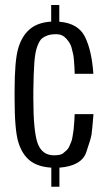

<svg xmlns="http://www.w3.org/2000/svg" viewBox="-20 -773 411 751"><path d="M212.4 -42.5H180.7V-117.2Q127 -120.6 96.4 -145.3Q65.9 -169.9 51.5 -217.5Q37.1 -265.1 37.1 -387.7V-418Q37.1 -533.7 50.8 -582.3Q64.5 -630.9 95.5 -658Q126.5 -685.1 180.2 -688.5V-753.4H211.9V-688Q286.1 -682.1 312.5 -628.7Q338.9 -575.2 345.2 -484.4H272V-491.2Q271.5 -506.8 271 -513.2Q270.5 -519.5 269.3 -536.4Q268.1 -553.2 265.9 -562Q263.7 -570.8 259.8 -586.9Q255.9 -603 240 -621.1Q224.1 -639.2 201.2 -639.2Q178.7 -639.2 166 -634.5Q153.3 -629.9 144.3 -622.8Q135.3 -615.7 126.2 -592.5Q117.2 -569.3 114.3 -527.6Q111.3 -485.8 110.4 -418V-387.7Q110.4 -258.8 127.4 -212.2Q144.5 -165.5 191.4 -165.5Q217.3 -165.5 227.1 -173.6Q236.8 -181.6 242.2 -186.8Q247.6 -191.9 251.7 -202.1Q255.9 -212.4 258.8 -218.8Q261.7 -225.1 263.7 -238.5Q265.6 -252 266.8 -258.3Q268.1 -264.6 269 -279.5Q270 -294.4 270.5 -295.9L272 -326.7H345.7Q340.3 -262.2 338.1 -247.1Q335.9 -231.9 317.6 -178Q299.3 -124 212.4 -117.2Z"/></svg>

Font: Oswald-Light
Style: Light
Weight: 300
Designer: vernon adams
Foundry: vernon adams
Version: Version ; ttfautohint (v0.92.18-e454-dirty) -l 8 -r 50 -G 20